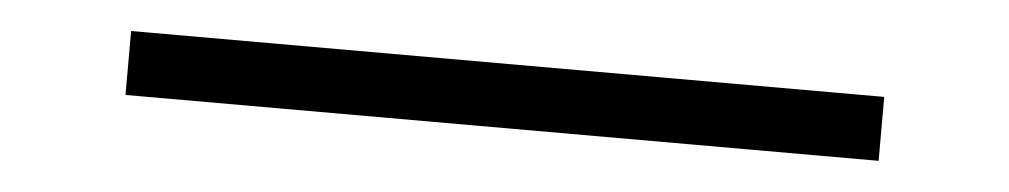

<svg xmlns="http://www.w3.org/2000/svg" viewBox="-23 -447 983 187"><g transform="rotate(5 469.0 -354.0)"><path d="M100.6 -384.8H836.9V-322.3H100.6Z"/></g></svg>

Font: Pretendard JP Light
Style: Regular
Weight: 300
Designer: Base glyphs from Inter by Rasmus Andersson; Hangeul glyphs from Noto Sans CJK(Source Han Sans) by Jang Soo-young and Kan
Foundry: Kil Hyung-jin
Version: Version 1.309